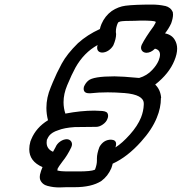

<svg xmlns="http://www.w3.org/2000/svg" viewBox="-20 -820 795 840"><path d="M240 0Q213 0 191 -6H190Q165 -12 156 -33Q154 -39 154 -46Q154 -51 155 -56Q159 -73 166 -89Q108 -114 108 -167Q108 -183 113 -201L117 -211Q138 -262 190 -294Q183 -321 183 -348Q183 -393 202 -438L211 -460Q227 -499 250 -541.5Q273 -584 321 -631Q362 -668 417 -693Q419 -703 424 -715Q439 -750 469 -772Q498 -791 529 -795Q568 -800 645 -800Q675 -800 702 -794H703Q727 -788 736 -767Q737 -762 737 -756Q737 -741 729 -718Q719 -696 702 -674Q732 -668 745 -645Q755 -628 755 -607Q755 -584 743 -555Q720 -498 659 -450Q682 -428 685 -392L684 -391Q684 -348 666 -305Q645 -253 597 -200Q537 -133 473 -104Q471 -95 467 -84Q452 -49 423 -28Q381 -1 306 -1H270Q255 0 240 0ZM324 -70Q377 -70 394 -77L396 -79Q404 -100 404 -117V-127Q404 -148 415 -177Q433 -209 466 -209Q488 -208 488 -190Q488 -184 485 -175Q515 -194 547 -230L548 -231Q582 -269 597 -306Q608 -334 609 -362V-367Q609 -406 524 -413H523Q485 -416 451 -416Q411 -416 376 -412H370Q346 -412 346 -432Q346 -436 347 -440Q354 -457 366 -467Q387 -486 481 -486Q513 -486 588 -479H589Q623 -489 646 -514Q665 -534 674 -555Q680 -570 680 -581Q680 -602 658 -607Q640 -589 620 -589Q606 -590 600 -600Q597 -605 597 -611Q597 -617 600 -624Q616 -656 652 -705Q657 -713 661 -721V-725Q654 -730 597 -730L570 -729Q519 -729 506 -726L498 -723L494 -716Q487 -698 487 -683V-679Q488 -675 488 -671Q488 -650 476 -622Q468 -608 454.5 -599Q441 -590 426 -590Q412 -591 407 -601Q405 -606 405 -611Q405 -617 407 -623Q347 -590 310 -524Q294 -495 274 -447Q258 -409 258 -373Q258 -347 266 -323Q334 -336 393 -336L416 -335Q444 -335 450 -325Q453 -320 453 -313Q453 -307 450 -300Q445 -286 430 -275.5Q415 -265 401 -265Q342 -265 307 -264Q261 -261 234 -250Q208 -242 195 -226Q191 -221 185 -208Q184 -202 184 -196Q184 -168 212 -156L223 -176Q229 -191 243.5 -201Q258 -211 273 -211Q286 -210 292 -200Q295 -195 295 -189Q295 -183 292 -176Q275 -140 253 -113Q235 -89 232 -82V-79L230 -75Q239 -70 280 -70Z"/></svg>

Font: Bubblez Graffiti
Style: Italic
Weight: 400
Italic angle: -22.5°
Designer: GGBotNet
Foundry: GGBotNet
Version: 1.00